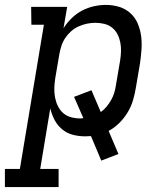

<svg xmlns="http://www.w3.org/2000/svg" viewBox="-66 -548 686 783"><path d="M-46 215V141H15L113 -447H62L61 -520H208L193 -433Q207 -455 226.5 -474Q246 -493 269 -505Q292 -517 317 -522.5Q342 -528 366 -528Q394 -528 420 -520Q446 -512 465.5 -494.5Q485 -477 495.5 -452.5Q506 -428 509.5 -401Q513 -374 511 -346Q509 -318 505 -290L488 -190Q484 -165 476.5 -139.5Q469 -114 455 -90.5Q441 -67 421 -47Q401 -27 377 -14L417 80L347 107L305 7Q300 7 293.5 7.5Q287 8 282 8Q255 8 230.5 1.5Q206 -5 187 -21Q168 -37 156.5 -59Q145 -81 139 -106L98 141H173V215ZM261 -65Q264 -65 267.5 -65.5Q271 -66 274 -66L236 -153L307 -180L345 -91Q358 -100 369 -113.5Q380 -127 388 -141.5Q396 -156 400.5 -171.5Q405 -187 407 -202L424 -302Q427 -321 427.5 -339.5Q428 -358 424.5 -375.5Q421 -393 413 -408.5Q405 -424 391.5 -435Q378 -446 360 -450.5Q342 -455 323 -455Q306 -455 289 -451.5Q272 -448 255 -440.5Q238 -433 224 -420.5Q210 -408 200 -393Q190 -378 184.5 -361Q179 -344 176 -327L159 -227Q156 -207 155.5 -188Q155 -169 158.5 -150.5Q162 -132 170 -115.5Q178 -99 191.5 -87Q205 -75 223.5 -70Q242 -65 261 -65Z"/></svg>

Font: Iosevka Etoile
Style: Italic
Weight: 400
Italic angle: -9°
Designer: Belleve Invis
Foundry: Belleve Invis
Version: Version 22.1.2; ttfautohint (v1.8.4)